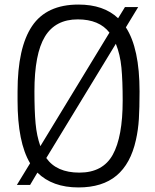

<svg xmlns="http://www.w3.org/2000/svg" viewBox="-20 -811 678 842"><path d="M324 11Q210 11 144 -54L112 0H54L112 -95Q57 -187 57 -370V-410Q57 -602 120.5 -696.5Q184 -791 324 -791Q435 -791 498 -731L528 -780H586L532 -691Q592 -599 592 -410Q592 -337 589 -289Q586 -241 576 -197Q553 -93 491 -41Q429 11 324 11ZM328 -54Q431 -54 474.5 -132.5Q518 -211 518 -370Q518 -457 512.5 -514.5Q507 -572 488 -619L183 -118Q228 -54 328 -54ZM157 -170 460 -668Q415 -726 321 -726Q223 -726 177 -650.5Q131 -575 131 -410Q131 -325 136 -270Q141 -215 157 -170Z"/></svg>

Font: Tanohe Sans
Style: Regular
Weight: 400
Designer: Village Type and Design LLC & Cristiano Sobral
Foundry: Cooper Hewitt Smithsonian Design Museum
Version: Version 1.00;September 29, 2021;FontCreator 13.0.0.2655 64-b